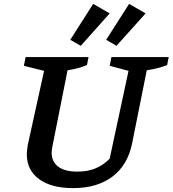

<svg xmlns="http://www.w3.org/2000/svg" viewBox="-20 -958 889 989"><path d="M357 11Q244 11 181 -35.5Q118 -82 118 -164Q118 -174 119.5 -185Q121 -196 123 -211L207 -593L103 -619L112 -664H436L428 -623Q407 -614 383.5 -607.5Q360 -601 328 -596L250 -204Q248 -194 247 -186.5Q246 -179 246 -172Q246 -125 280 -99.5Q314 -74 379 -74Q431 -74 471.5 -90.5Q512 -107 545 -141L642 -593L545 -619L554 -664H849L841 -623Q819 -614 793.5 -607.5Q768 -601 736 -596L661 -222Q639 -109 560 -49Q481 11 357 11ZM460 -938 545 -889 396 -722 342 -753ZM645 -938 730 -889 580 -722 527 -753Z"/></svg>

Font: Piazzolla Thin
Style: Bold Italic
Weight: 700
Italic angle: -11.3°
Version: Version 2.005